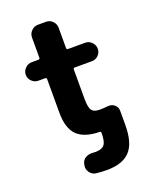

<svg xmlns="http://www.w3.org/2000/svg" viewBox="-166 -781 880 1103"><g transform="rotate(-20 273.5 -230.0)"><path d="M98 -387Q75 -387 58 -403.5Q41 -420 41 -443Q41 -466 58 -483Q75 -500 98 -500H139Q148 -500 148 -509V-633Q148 -656 165 -673Q182 -690 205 -690H255Q278 -690 294.5 -673Q311 -656 311 -633V-509Q311 -500 320 -500H425Q448 -500 464.5 -483Q481 -466 481 -443Q481 -420 464.5 -403.5Q448 -387 425 -387H320Q311 -387 311 -378V-200Q311 -146 324 -128Q337 -110 371 -110Q397 -110 424 -113Q446 -115 463 -101Q480 -87 480 -65V-10V22Q480 133 434.5 181.5Q389 230 293 230Q255 230 226 226Q203 223 189 202.5Q175 182 180 159L182 151Q186 130 205.5 118.5Q225 107 248 109Q254 110 266 110Q305 110 320.5 91Q336 72 336 22V18Q336 10 327 10Q234 8 191 -35Q148 -78 148 -173V-378Q148 -387 139 -387Z"/></g></svg>

Font: Rounded Mplus 1c ExtraBold
Style: Regular
Weight: 800
Version: Version 1.059.20150529